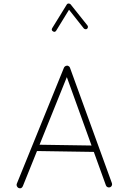

<svg xmlns="http://www.w3.org/2000/svg" viewBox="-20 -1026 712 1069"><path d="M83 20.5Q76.7 17.1 73.7 10Q70.8 2.9 73.7 -3.4L336.4 -649.9Q339.8 -656.7 347.4 -659.4Q355 -662.1 361.3 -658.2Q368.2 -654.8 369.6 -648.9L603 -6.3Q605.5 0.5 602.5 7.3Q599.6 14.2 592.8 16.6Q585.9 19 579.1 16.1Q572.3 13.2 569.8 6.3L502.4 -180.2L186 -185.1L106.9 11.2Q99.1 27.3 83 20.5ZM352.1 -596.7 200.2 -220.2 489.7 -215.8ZM274.9 -851.6Q264.2 -857.9 270.5 -869.1L351.6 -1000.5Q355.5 -1006.8 362.5 -1006.3Q369.6 -1005.9 373 -1002L466.8 -884.3Q470.2 -880.4 469.5 -874.8Q468.8 -869.1 464.8 -865.7Q460.9 -862.3 455.3 -863.3Q449.7 -864.3 446.3 -868.2L364.3 -971.7L293 -855.5Q285.6 -844.2 274.9 -851.6Z"/></svg>

Font: Mikhak-FD ExtraLight
Style: Regular
Weight: 200
Designer: Amin Abedi
Version: Version 3.2